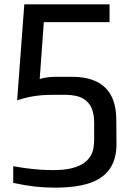

<svg xmlns="http://www.w3.org/2000/svg" viewBox="-20 -860 599 885"><path d="M237 5Q186 5 141.5 0Q97 -5 41 -17V-94Q74 -88 104.5 -84Q135 -80 165.5 -78Q196 -76 225 -76Q278 -76 312.5 -85Q347 -94 367.5 -109Q388 -124 398 -142Q408 -160 411 -179Q414 -198 414 -215V-296Q414 -332 403 -360Q392 -388 364 -405Q336 -422 284 -423H227Q198 -423 171.5 -421Q145 -419 118 -413.5Q91 -408 59 -398L64 -464L92 -840H485V-758H182L163 -496Q180 -501 198.5 -503.5Q217 -506 238 -506H311Q380 -506 425.5 -483.5Q471 -461 493.5 -417Q516 -373 516 -306L517 -198Q517 -124 484 -79Q451 -34 388.5 -14.5Q326 5 237 5Z"/></svg>

Font: Matangi SemiBold
Style: Regular
Weight: 600
Designer: Prashant Pant
Foundry: The Graphic Ant
Version: Version 3.002